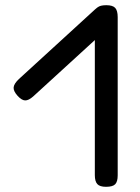

<svg xmlns="http://www.w3.org/2000/svg" viewBox="-20 -708 537 739"><path d="M388 11Q364 11 354.5 0.5Q345 -10 345 -34V-644Q345 -669 354.5 -678.5Q364 -688 389 -688Q414 -688 423.5 -677.5Q433 -667 433 -642V-33Q433 -9 423.5 1Q414 11 388 11ZM108 -337Q90 -321 76.5 -321.5Q63 -322 47 -340Q31 -358 32.5 -372Q34 -386 53 -404L346 -672Q363 -688 377 -686.5Q391 -685 407 -668Q424 -651 422 -637Q420 -623 400 -604Z"/></svg>

Font: Fredoka Expanded
Style: Regular
Weight: 400
Width: 7
Designer: Ben Nathan
Foundry: Milena B. Brandão, Ben Nathan
Version: Version 2.001